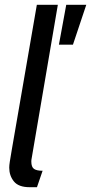

<svg xmlns="http://www.w3.org/2000/svg" viewBox="-20 -770 380 800"><path d="M103.5 10Q57.5 10 38 -14Q18.5 -38 18.5 -71.5Q18.5 -81 20.8 -96Q23 -111 29 -145.5L133.5 -750H221L116.5 -137Q113 -115 111.8 -109.5Q110.5 -104 110.5 -97Q110.5 -74 121.8 -66.2Q133 -58.5 157.5 -58.5L134 10ZM225.5 -584 256 -750H339.5L284 -584Z"/></svg>

Font: Cabin Condensed
Style: Italic
Weight: 400
Width: 3
Italic angle: -10°
Designer: Pablo Impallari
Foundry: Pablo Impallari. http://www.impallari.com Igino Marini. http://www.ikern.com
Version: Version 3.001; ttfautohint (v1.8.3)